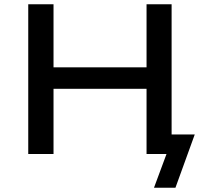

<svg xmlns="http://www.w3.org/2000/svg" viewBox="-20 -725 961 904"><path d="M705 159 764 0H671V-92H897L806 159ZM113 0V-705H232V-408H670V-705H788V0H670V-307H232V0Z"/></svg>

Font: Nunito Sans 7pt SemiExpanded SemiBold
Style: Regular
Weight: 600
Width: 6
Designer: Vernon Adams
Foundry: Vernon Adams
Version: Version 3.101;gftools[0.9.27]